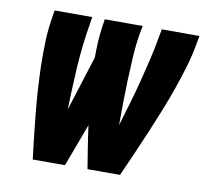

<svg xmlns="http://www.w3.org/2000/svg" viewBox="-64 -591 728 663"><g transform="rotate(10 300.0 -260.0)"><path d="M91 0Q86 -40 81.5 -81Q77 -122 73 -162.5Q69 -203 66.5 -244Q64 -285 63 -326.5Q62 -368 63.5 -410Q65 -452 72 -494L76 -520H208L204 -494Q191 -418 186.5 -342.5Q182 -267 180 -191L241 -384Q241 -411 242.5 -438.5Q244 -466 248 -494L252 -520H385L380 -494Q373 -453 370.5 -412Q368 -371 366.5 -330.5Q365 -290 364.5 -249.5Q364 -209 364 -169Q376 -209 388 -249.5Q400 -290 410.5 -331Q421 -372 430.5 -412.5Q440 -453 447 -494L452 -520H584L579 -494Q572 -452 559.5 -410Q547 -368 532.5 -326.5Q518 -285 501.5 -244Q485 -203 468 -162.5Q451 -122 433 -81Q415 -40 397 0H283Q277 -37 271 -74.5Q265 -112 260 -150L204 0Z"/></g></svg>

Font: Iosevka SS04 Heavy Extended
Style: Italic
Weight: 900
Width: 7
Italic angle: -9°
Monospace: yes
Designer: Belleve Invis
Foundry: Belleve Invis
Version: Version 19.0.0; ttfautohint (v1.8.4)